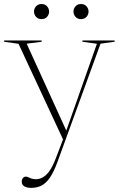

<svg xmlns="http://www.w3.org/2000/svg" viewBox="-24 -694 592 954"><path d="M310.5 -34 293.5 8 68 -476.5 -3.5 -486.5V-493H183V-486.5L108.5 -477ZM130.5 239.5Q110 239.5 97 232Q84 224.5 84 208Q84 200.5 86.8 195.2Q89.5 190 94.2 186.8Q99 183.5 104.5 183.5Q110.5 183.5 116.8 186.8Q123 190 132.2 193.2Q141.5 196.5 154.5 196.5Q172 196.5 188.8 187.2Q205.5 178 221.5 155.8Q237.5 133.5 252.5 94.5L291.5 -7.5L297.5 -22.5L457.5 -476.5L385.5 -486.5V-493H545.5V-486.5L475.5 -477L260.5 113.5Q243 160.5 224.2 188.2Q205.5 216 182.8 227.8Q160 239.5 130.5 239.5ZM182.5 -599Q165 -599 155 -610.5Q145 -622 145 -636.5Q145 -651 155 -662.5Q165 -674 182.5 -674Q200 -674 210 -662.5Q220 -651 220 -636.5Q220 -622 210 -610.5Q200 -599 182.5 -599ZM378.5 -599Q361 -599 351 -610.5Q341 -622 341 -636.5Q341 -651 351 -662.5Q361 -674 378.5 -674Q396 -674 406 -662.5Q416 -651 416 -636.5Q416 -622 406 -610.5Q396 -599 378.5 -599Z"/></svg>

Font: Newsreader 60pt ExtraLight
Style: Regular
Weight: 250
Designer: Hugues Gentile
Foundry: Production Type
Version: Version 1.003